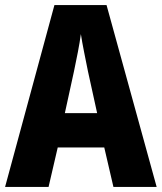

<svg xmlns="http://www.w3.org/2000/svg" viewBox="-20 -735 636 755"><path d="M426 0H596L399 -715H194L0 0H171L207 -155H390ZM326 -454 362 -290H235L271 -455C281 -503 293 -561 298 -601C304 -561 317 -499 326 -454Z"/></svg>

Font: Noto Sans Lao Looped Condensed ExtraBold
Style: Regular
Weight: 800
Width: 3
Designer: Mark Frömberg, Ben Mitchell
Foundry: The Fontpad Ltd
Version: Version 1.002